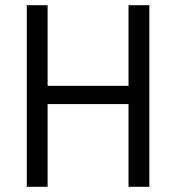

<svg xmlns="http://www.w3.org/2000/svg" viewBox="-20 -718 677 738"><path d="M474 -318H163V0H83V-698H163V-388H474V-698H554V0H474Z"/></svg>

Font: IBM Plex Sans Cond
Style: Regular
Weight: 400
Width: 3
Designer: Mike Abbink, Paul van der Laan, Pieter van Rosmalen
Foundry: Bold Monday
Version: Version 1.3